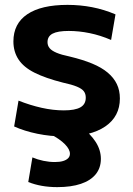

<svg xmlns="http://www.w3.org/2000/svg" viewBox="-20 -550 547 788"><path d="M243 10Q187 10 133.5 -1Q80 -12 38 -31L56 -137Q104 -118 151 -107.5Q198 -97 242 -97Q288 -97 310 -109.5Q332 -122 332 -149Q332 -165 324 -175.5Q316 -186 295.5 -194.5Q275 -203 238 -211Q167 -229 122 -251.5Q77 -274 56 -306Q35 -338 35 -380Q35 -453 92 -491.5Q149 -530 257 -530Q309 -530 358 -520.5Q407 -511 454 -491L436 -386Q392 -405 348 -414Q304 -423 262 -423Q217 -423 196 -412Q175 -401 175 -377Q175 -363 183.5 -352.5Q192 -342 212 -333.5Q232 -325 266 -318Q320 -305 358.5 -289Q397 -273 422 -252Q447 -231 459.5 -205Q472 -179 472 -146Q472 -72 412 -31Q352 10 243 10ZM215 218Q148 218 96 197L113 96Q134 105 158 110Q182 115 205 115Q225 115 238.5 111Q252 107 259.5 99.5Q267 92 267 81Q267 63 246.5 42Q226 21 186 0L310 -33Q352 0 373 33Q394 66 394 102Q394 139 373 165Q352 191 312 204.5Q272 218 215 218Z"/></svg>

Font: M PLUS 2
Style: Bold
Weight: 700
Designer: Coji Morishita
Foundry: UNDERFOREST DESIGN
Version: Version 1.001